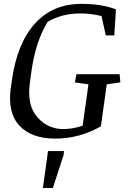

<svg xmlns="http://www.w3.org/2000/svg" viewBox="-20 -691 663 972"><path d="M393.6 -671.4Q495.1 -671.4 566.9 -643.6L558.6 -511.7H515.6L493.7 -609.9Q439.9 -623 386.7 -623Q292.5 -623 220.7 -580.1Q160.2 -479.5 139.6 -333.5L130.9 -268.6Q116.2 -157.7 168.9 -97.7Q221.7 -37.6 300.8 -37.6Q347.2 -37.6 398.4 -54.7L427.7 -264.2L358.9 -273.9L367.2 -315.4H585.4L589.4 -273.9L520.5 -264.2L490.7 -51.3Q381.3 10.7 260.3 10.7Q139.2 10.7 78.1 -55.2Q17.1 -121.1 34.7 -246.6L41 -290Q67.9 -474.6 158.2 -573.2Q248.5 -671.9 393.6 -671.4ZM223.1 73.7H304.2L301.8 94.2L247.6 260.7H197.3Z"/></svg>

Font: NoticiaText-Italic
Style: Italic
Weight: 400
Italic angle: -8°
Designer: JM Sole
Foundry: JM Sole
Version: Version 1.003